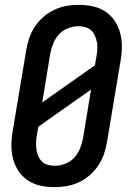

<svg xmlns="http://www.w3.org/2000/svg" viewBox="-20 -763 540 791"><path d="M205 8Q175 8 147 2Q119 -4 96 -19Q73 -34 57.5 -56.5Q42 -79 34.5 -106Q27 -133 27 -162.5Q27 -192 32 -221L88 -556Q92 -581 100.5 -606Q109 -631 123.5 -653Q138 -675 158.5 -693Q179 -711 203.5 -722.5Q228 -734 253.5 -738.5Q279 -743 304 -743Q334 -743 362 -737Q390 -731 413 -716Q436 -701 451.5 -678.5Q467 -656 474.5 -629Q482 -602 482 -572.5Q482 -543 477 -514L421 -179Q417 -154 408.5 -129Q400 -104 385.5 -82Q371 -60 350.5 -42Q330 -24 305.5 -12.5Q281 -1 255.5 3.5Q230 8 205 8ZM154 -341 371 -494 377 -528Q380 -543 381 -558Q382 -573 379.5 -587.5Q377 -602 371.5 -615Q366 -628 356 -637.5Q346 -647 332 -651Q318 -655 303 -655Q282 -655 260 -646.5Q238 -638 223 -621.5Q208 -605 199.5 -584Q191 -563 187 -542ZM206 -80Q227 -80 249 -88.5Q271 -97 286 -113.5Q301 -130 309.5 -151Q318 -172 322 -193L355 -394L138 -241L132 -207Q129 -192 128.5 -177Q128 -162 130 -147.5Q132 -133 137.5 -120Q143 -107 153 -97.5Q163 -88 177 -84Q191 -80 206 -80Z"/></svg>

Font: Iosevka Curly Semibold
Style: Italic
Weight: 600
Italic angle: -9°
Monospace: yes
Designer: Belleve Invis
Foundry: Belleve Invis
Version: Version 22.1.2; ttfautohint (v1.8.4)